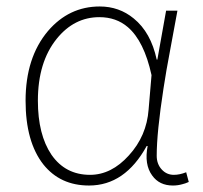

<svg xmlns="http://www.w3.org/2000/svg" viewBox="-20 -560 627 593"><path d="M114 -52Q59 -122 59 -249Q59 -382 128 -464Q193 -540 288 -540Q348 -540 393 -503Q446 -460 464 -376H466L493 -527H528Q514 -453 506 -408Q493 -340 485 -287Q464 -151 464 -79Q464 -53 480 -36Q495 -20 517 -20Q535 -20 555 -28L563 2Q552 7 543 9Q529 13 514 13Q472 13 450 -18Q425 -52 436 -109H433Q366 13 255 13Q166 13 114 -52ZM378 -80Q433 -140 439 -222L448 -328Q425 -433 375 -476Q339 -507 287 -507Q209 -507 155 -440Q97 -368 97 -249Q97 -144 139 -82Q182 -20 258 -20Q324 -20 378 -80Z"/></svg>

Font: Noto Sans CJK TC Thin
Style: Regular
Weight: 250
Designer: Ryoko NISHIZUKA ???? (kana & ideographs); Paul D. Hunt (Latin, Greek & Cyrillic); Wenlong ZHANG ??? (bopomofo); Sandoll 
Foundry: Adobe Systems Incorporated
Version: Version 1.004 January 19, 2016